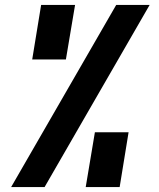

<svg xmlns="http://www.w3.org/2000/svg" viewBox="-20 -755 640 775"><path d="M110 -515 146 -735H283L246 -515ZM25 0 449 -735H584L160 0ZM326 0 363 -221H499L463 0Z"/></svg>

Font: Zed Sans Extended
Style: Bold Italic
Weight: 700
Width: 7
Italic angle: -9°
Designer: Belleve Invis
Foundry: Belleve Invis
Version: Version 1.0.0; ttfautohint (v1.8.4)